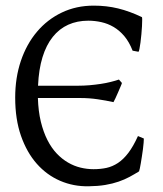

<svg xmlns="http://www.w3.org/2000/svg" viewBox="-20 -650 582 685"><path d="M34.2 -301.8Q34.2 -372.6 54.4 -432.6Q74.7 -492.7 111.8 -536.6Q148.9 -580.6 200.4 -605.2Q252 -629.9 314.5 -629.9Q360.4 -629.9 401.4 -619.9Q442.4 -609.9 486.3 -588.9Q487.3 -588.4 487.3 -579.3Q487.3 -570.3 486.6 -556.6Q485.8 -543 484.4 -527.3Q482.9 -511.7 481.2 -498.3Q479.5 -484.9 477.5 -475.3Q475.6 -465.8 474.1 -465.3L453.1 -469.2Q440.9 -500.5 423.6 -521Q406.2 -541.5 385.5 -553.7Q364.7 -565.9 341.6 -571Q318.4 -576.2 294.9 -576.2Q255.4 -576.2 223.4 -561.8Q191.4 -547.4 168.2 -518.3Q145 -489.3 131.6 -445.8Q118.2 -402.3 115.7 -344.2H258.8Q278.8 -344.2 299.3 -345.9Q319.8 -347.7 339.1 -350.6Q358.4 -353.5 375 -357.7Q391.6 -361.8 404.3 -366.2L415 -354Q414.1 -350.1 409.9 -340.6Q405.8 -331.1 401.1 -320.1Q396.5 -309.1 391.8 -299.3Q387.2 -289.6 384.8 -285.6Q358.4 -291.5 328.1 -295.9Q297.9 -300.3 267.6 -300.3H115.2Q116.7 -252.9 125.7 -215.8Q134.8 -178.7 149.2 -150.4Q163.6 -122.1 182.4 -102.3Q201.2 -82.5 222.7 -70.1Q244.1 -57.6 267.3 -52Q290.5 -46.4 313.5 -46.4Q338.4 -46.4 359.9 -51Q381.3 -55.7 400.9 -68.6Q420.4 -81.5 438 -104.7Q455.6 -127.9 472.2 -164.6L493.2 -155.8Q493.2 -150.4 492.4 -140.4Q491.7 -130.4 490 -117.9Q488.3 -105.5 486.3 -92.3Q484.4 -79.1 482.4 -67.9Q480.5 -56.6 478.8 -48.6Q477.1 -40.5 476.1 -38.6Q459.5 -28.3 441.9 -18.8Q424.3 -9.3 403.1 -2Q381.8 5.4 355.7 9.8Q329.6 14.2 296.4 14.6Q242.2 15.6 194.6 -4.9Q147 -25.4 111.3 -65.7Q75.7 -106 54.9 -165.3Q34.2 -224.6 34.2 -301.8Z"/></svg>

Font: Noto Serif Devanagari
Style: Regular
Weight: 400
Designer: Monotype Design Team
Foundry: Monotype Imaging Inc.
Version: Version 1.01